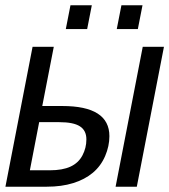

<svg xmlns="http://www.w3.org/2000/svg" viewBox="-20 -705 640 725"><path d="M215.3 -304.7Q393.1 -304.7 393.1 -190.9Q393.1 -153.3 377 -115.7Q360.8 -78.1 330.6 -52.7Q300.3 -27.3 256.6 -13.7Q212.9 0 156.7 0H0.5L103 -528.3H183.1L139.6 -304.7ZM92.8 -62H168.5Q215.8 -62 245.8 -75.7Q275.9 -89.4 291 -117.7Q306.2 -146 306.2 -178.7Q306.2 -212.4 281.7 -228Q257.3 -243.7 204.1 -243.7H127.9ZM416.5 0 519 -528.3H599.1L496.6 0ZM420.9 -595.2 438.5 -685.1H518.1L500.5 -595.2ZM228.5 -595.2 246.1 -685.1H326.7L309.1 -595.2Z"/></svg>

Font: Liberation Mono
Style: Italic
Weight: 400
Italic angle: -12°
Monospace: yes
Designer: Steve Matteson
Foundry: Ascender Corporation
Version: Version 2.1.5